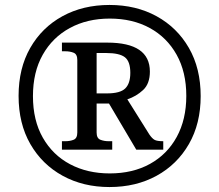

<svg xmlns="http://www.w3.org/2000/svg" viewBox="-20 -745 885 775"><path d="M422 10Q316 10 233 -35.5Q150 -81 102.5 -163.5Q55 -246 55 -358Q55 -469 102 -551.5Q149 -634 232 -679.5Q315 -725 422 -725Q529 -725 612 -679.5Q695 -634 742.5 -551.5Q790 -469 790 -357Q790 -246 742.5 -163.5Q695 -81 612 -35.5Q529 10 422 10ZM423 -45Q516 -45 585.5 -83.5Q655 -122 693.5 -192.5Q732 -263 732 -358Q732 -454 693 -524Q654 -594 584.5 -632Q515 -670 423 -670Q332 -670 262 -632Q192 -594 152.5 -524Q113 -454 113 -357Q113 -259 153 -189Q193 -119 263 -82Q333 -45 423 -45ZM230 -141V-175H243Q263 -175 277.5 -181Q292 -187 292 -210V-503Q292 -526 277.5 -532Q263 -538 243 -538H230V-573H413Q585 -573 585 -456Q585 -407 557.5 -381.5Q530 -356 494 -344L583 -202Q594 -186 604 -180.5Q614 -175 639 -175V-141H530L420 -327H370V-210Q370 -187 385 -181Q400 -175 419 -175H433V-141ZM412 -368Q465 -368 485.5 -388Q506 -408 506 -451Q506 -497 484 -514Q462 -531 409 -531H370V-368Z"/></svg>

Font: Noto Serif Dives Akuru
Style: Regular
Weight: 400
Designer: Fernando Caro
Foundry: Fernando Caro
Version: Version 2.000; ttfautohint (v1.8.4.7-5d5b)